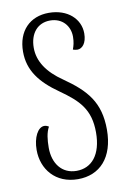

<svg xmlns="http://www.w3.org/2000/svg" viewBox="-88 -824 593 889"><g transform="rotate(-10 208.5 -380.0)"><path d="M206 11C308 11 377 -60 377 -192C377 -321 320 -384 218 -455C146 -504 109 -560 109 -623C109 -692 147 -735 205 -735C262 -735 297 -694 297 -643C297 -618 292 -600 286 -584C292 -582 300 -580 307 -580C329 -580 351 -602 351 -649C351 -716 295 -771 205 -771C117 -771 57 -712 57 -614C57 -526 105 -464 191 -404C276 -344 325 -297 325 -188C325 -83 277 -28 206 -28C136 -28 97 -83 97 -155C97 -193 101 -227 115 -252C109 -256 102 -259 94 -259C64 -259 40 -214 40 -155C40 -65 100 11 206 11Z"/></g></svg>

Font: Noto Serif Georgian ExtraCondensed Light
Style: Regular
Weight: 300
Width: 2
Designer: Monotype Design Team, Akaki Razmadze
Foundry: Google LLC
Version: Version 2.003